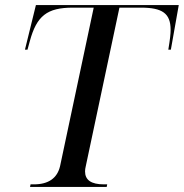

<svg xmlns="http://www.w3.org/2000/svg" viewBox="-20 -734 722 754"><path d="M98 0H399L401 -10H388C338 -10 314 -27 314 -61C314 -67 315 -74 317 -82L449 -704H533C617 -704 650 -682 650 -617C650 -601 648 -581 641 -539H651L682 -714H121L78 -539H88L97 -572C124 -672 165 -704 266 -704H348L216 -82C205 -34 170 -10 113 -10H100Z"/></svg>

Font: Noto Serif Display
Style: Italic
Weight: 400
Italic angle: -12°
Designer: Monotype Design Team
Foundry: Monotype Imaging Inc.
Version: Version 2.009